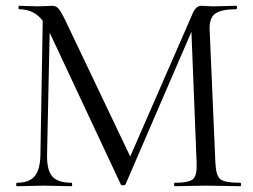

<svg xmlns="http://www.w3.org/2000/svg" viewBox="-20 -645 876 665"><path d="M812 -12Q815 -12 815 -6Q815 0 812 0Q798 0 758 -1Q718 -2 694 -2Q671 -2 634.5 -1Q598 0 585 0Q583 0 583 -6Q583 -12 585 -12Q635 -12 649 -25Q663 -38 661 -81L643 -535L415 -7Q413 -3 406.5 -3Q400 -3 398 -7L152 -532L143 -109Q142 -56 161 -34Q180 -12 228 -12Q230 -12 230 -6Q230 0 228 0Q214 0 182 -1Q150 -2 131 -2Q113 -2 82 -1Q51 0 39 0Q36 0 36 -6Q36 -12 39 -12Q81 -12 100 -34.5Q119 -57 120 -109L128 -573Q98 -613 46 -613Q44 -613 44 -619Q44 -625 46 -625Q58 -625 80.5 -624Q103 -623 110 -623Q123 -623 140.5 -624Q158 -625 161 -625Q174 -625 182.5 -615.5Q191 -606 207 -573L431 -103L648 -600Q659 -625 678 -625Q680 -625 693.5 -624Q707 -623 717 -623Q736 -623 761.5 -624Q787 -625 798 -625Q801 -625 801 -619Q801 -613 798 -613Q748 -613 726.5 -598.5Q705 -584 706 -544L726 -81Q728 -37 743 -24.5Q758 -12 812 -12Z"/></svg>

Font: Cormorant
Style: Regular
Weight: 400
Designer: Christian Thalmann (Catharsis Fonts)
Version: Version 1.000;PS 001.000;hotconv 1.0.70;makeotf.lib2.5.58329